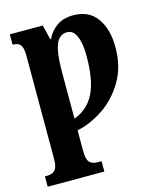

<svg xmlns="http://www.w3.org/2000/svg" viewBox="-117 -628 778 949"><g transform="rotate(-15 272.0 -153.0)"><path d="M8 187H20Q46 187 60 172Q74 157 74 119V-413Q74 -455 61.5 -469Q49 -483 25 -483H22V-536H191L209 -461H213Q230 -498 263.5 -522Q297 -546 349 -546Q428 -546 469 -489.5Q510 -433 510 -338Q510 -238 465 -164Q420 -90 354 -47Q288 -4 223 9V118Q223 157 236.5 172Q250 187 277 187H298V240H8ZM361 -337Q361 -399 345 -436Q329 -473 298 -473Q257 -473 240 -429Q223 -385 223 -293V-51Q293 -76 327 -143Q361 -210 361 -337Z"/></g></svg>

Font: Noto Serif CondExtraBold
Style: Regular
Weight: 800
Width: 3
Designer: Monotype Design Team
Foundry: Monotype Imaging Inc.
Version: Version 1.001